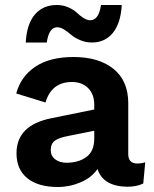

<svg xmlns="http://www.w3.org/2000/svg" viewBox="-20 -738 614 768"><path d="M209 -629Q176 -629 167 -568H83Q87 -642 119.5 -680Q152 -718 207 -718Q232 -718 253.5 -708.5Q275 -699 287 -687.5Q299 -676 313.5 -666.5Q328 -657 341 -657Q375 -657 384 -718H467Q463 -645 431.5 -606.5Q400 -568 348 -568Q323 -568 300.5 -577.5Q278 -587 265 -598.5Q252 -610 237 -619.5Q222 -629 209 -629ZM529 -84Q546 -84 561 -89L553 -4Q527 9 488 9Q392 7 370 -62Q347 -28 303 -9Q259 10 211 10Q133 10 89.5 -25Q46 -60 46 -125Q46 -237 185 -265L357 -300V-319Q357 -361 332.5 -385.5Q308 -410 268 -410Q186 -410 162 -328L45 -364Q63 -432 121 -471Q179 -510 274 -510Q375 -510 434 -462.5Q493 -415 493 -325V-122Q493 -84 529 -84ZM246 -87Q294 -87 325.5 -110Q357 -133 357 -184V-215L252 -194Q215 -187 199 -175Q183 -163 183 -138Q183 -114 201 -100.5Q219 -87 246 -87Z"/></svg>

Font: Elaine Sans SemiBold
Style: Regular
Weight: 600
Designer: Wei Huang
Foundry: Wei Huang
Version: Version 2.001;December 24, 2019;FontCreator 12.0.0.2547 64-b